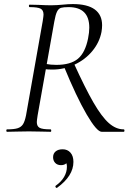

<svg xmlns="http://www.w3.org/2000/svg" viewBox="-20 -648 653 944"><path d="M15 -12Q49 -12 66.5 -17.5Q84 -23 93 -37Q102 -51 108 -81L190 -544Q194 -570 194 -576Q194 -598 179.5 -605.5Q165 -613 126 -613Q122 -613 122 -619Q122 -625 126 -625L170 -624Q208 -622 231 -622Q247 -622 261.5 -623Q276 -624 287 -625Q316 -628 338 -628Q410 -628 446 -601.5Q482 -575 482 -524Q482 -509 479 -491Q469 -439 433.5 -396.5Q398 -354 346 -330Q294 -306 238 -306Q214 -306 200 -308L203 -334Q230 -329 257 -329Q327 -329 363 -359Q399 -389 413 -459Q419 -489 419 -512Q419 -613 317 -613Q292 -613 280 -609.5Q268 -606 260.5 -591Q253 -576 247 -542L165 -81Q161 -55 161 -48Q161 -27 175 -19.5Q189 -12 228 -12Q232 -12 232 -6Q232 0 229 0Q200 0 184 -1L122 -2L61 -1Q44 0 15 0Q11 0 11 -6Q11 -12 15 -12ZM294 -322 342 -339Q399 -214 439.5 -144Q480 -74 515 -43Q550 -12 588 -12Q592 -12 592 -6Q592 0 588 0H480Q456 0 406 -85.5Q356 -171 294 -322ZM259 276Q255 276 253 271.5Q251 267 254 265Q281 246 295 222Q309 198 309 172Q309 156 302.5 147.5Q296 139 287 137L315 127Q316 145 306.5 154.5Q297 164 280 164Q262 164 251.5 153Q241 142 241 125Q241 107 253.5 96.5Q266 86 288 86Q312 86 326.5 102.5Q341 119 341 148Q341 217 261 275Z"/></svg>

Font: Cormorant Infant
Style: Italic
Weight: 400
Italic angle: -10°
Designer: Christian Thalmann (Catharsis Fonts)
Foundry: Catharsis Fonts
Version: Version 4.000